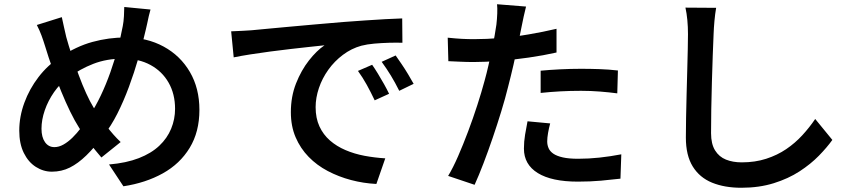

<svg xmlns="http://www.w3.org/2000/svg" viewBox="-20 -826 4040 907"><path d="M691 -781Q687 -768 683 -750.5Q679 -733 675.5 -715.5Q672 -698 669 -687Q654 -621 634 -552Q614 -483 589 -415.5Q564 -348 534.5 -289.5Q505 -231 470 -187Q427 -130 388 -92Q349 -54 310 -34.5Q271 -15 225 -15Q185 -15 149.5 -37.5Q114 -60 92.5 -103.5Q71 -147 71 -209Q71 -275 95 -340.5Q119 -406 162 -462Q205 -518 262 -555Q340 -607 417 -628Q494 -649 573 -649Q674 -649 753 -606Q832 -563 877 -486Q922 -409 922 -307Q922 -203 876 -127.5Q830 -52 749 -7Q668 38 563 54L495 -49Q577 -56 636 -79Q695 -102 732.5 -137.5Q770 -173 788.5 -218Q807 -263 807 -312Q807 -382 776.5 -435.5Q746 -489 691 -519Q636 -549 561 -549Q484 -549 421 -524.5Q358 -500 304 -460Q264 -432 235.5 -391Q207 -350 191.5 -305Q176 -260 176 -218Q176 -178 192.5 -154.5Q209 -131 237 -131Q258 -131 279.5 -143Q301 -155 322 -175.5Q343 -196 363.5 -223Q384 -250 403 -280Q431 -322 456 -374.5Q481 -427 501.5 -485Q522 -543 536.5 -599Q551 -655 560 -703Q564 -723 565.5 -749.5Q567 -776 567 -793ZM272 -745Q277 -721 282.5 -697Q288 -673 293 -651Q304 -611 319.5 -564Q335 -517 352 -471Q369 -425 387 -385.5Q405 -346 422 -318Q448 -277 481.5 -232.5Q515 -188 550 -155L459 -82Q430 -116 404.5 -148.5Q379 -181 354 -222Q333 -255 311.5 -299Q290 -343 269 -394.5Q248 -446 228.5 -500.5Q209 -555 193 -608Q185 -634 176 -658.5Q167 -683 154 -708Z M1072 -678Q1101 -679 1127 -680.5Q1153 -682 1168 -683Q1197 -686 1242 -690Q1287 -694 1344.5 -699.5Q1402 -705 1467 -710.5Q1532 -716 1601 -722Q1654 -726 1705 -729.5Q1756 -733 1801 -735.5Q1846 -738 1880 -739L1881 -624Q1854 -625 1818.5 -624Q1783 -623 1748.5 -620Q1714 -617 1687 -610Q1640 -597 1600 -567Q1560 -537 1531 -496.5Q1502 -456 1486.5 -410Q1471 -364 1471 -320Q1471 -268 1489 -229Q1507 -190 1538.5 -162.5Q1570 -135 1612 -117Q1654 -99 1702 -90Q1750 -81 1800 -78L1758 43Q1697 40 1638.5 24.5Q1580 9 1528.5 -18Q1477 -45 1438 -85Q1399 -125 1376.5 -177.5Q1354 -230 1354 -296Q1354 -370 1378.5 -432Q1403 -494 1439.5 -540.5Q1476 -587 1513 -612Q1484 -609 1442.5 -604.5Q1401 -600 1353 -594.5Q1305 -589 1256 -582.5Q1207 -576 1162.5 -569Q1118 -562 1084 -555ZM1738 -520Q1750 -503 1765 -478.5Q1780 -454 1794 -429Q1808 -404 1818 -383L1750 -352Q1731 -392 1712.5 -425.5Q1694 -459 1671 -491ZM1849 -564Q1861 -547 1877 -523.5Q1893 -500 1908 -475Q1923 -450 1934 -430L1866 -397Q1846 -437 1826.5 -469Q1807 -501 1783 -534Z M2465 -795Q2460 -776 2454 -748.5Q2448 -721 2445 -705Q2438 -670 2428 -621.5Q2418 -573 2405.5 -519Q2393 -465 2380 -415Q2367 -362 2348 -300Q2329 -238 2307.5 -175Q2286 -112 2264 -54.5Q2242 3 2222 47L2097 5Q2120 -33 2144 -88Q2168 -143 2191.5 -205.5Q2215 -268 2235 -330Q2255 -392 2269 -444Q2279 -480 2287.5 -517.5Q2296 -555 2303.5 -590.5Q2311 -626 2316.5 -657Q2322 -688 2325 -710Q2328 -736 2329 -762.5Q2330 -789 2328 -806ZM2219 -641Q2279 -641 2344.5 -646.5Q2410 -652 2477.5 -663.5Q2545 -675 2609 -690V-578Q2547 -564 2477.5 -554Q2408 -544 2341 -538.5Q2274 -533 2218 -533Q2183 -533 2154 -534.5Q2125 -536 2098 -537L2095 -648Q2133 -644 2161.5 -642.5Q2190 -641 2219 -641ZM2534 -492Q2576 -496 2625.5 -498.5Q2675 -501 2724 -501Q2767 -501 2811.5 -499.5Q2856 -498 2899 -493L2896 -385Q2858 -390 2814.5 -393.5Q2771 -397 2725 -397Q2675 -397 2628 -394.5Q2581 -392 2534 -387ZM2579 -243Q2573 -221 2569 -198Q2565 -175 2565 -158Q2565 -141 2571.5 -126Q2578 -111 2594 -100Q2610 -89 2638.5 -82.5Q2667 -76 2711 -76Q2761 -76 2812 -81.5Q2863 -87 2915 -97L2911 18Q2869 23 2819 27.5Q2769 32 2710 32Q2586 32 2520.5 -8.5Q2455 -49 2455 -124Q2455 -157 2460.5 -190Q2466 -223 2472 -253Z M3363 -789Q3358 -760 3355 -727Q3352 -694 3351 -665Q3349 -624 3347 -564.5Q3345 -505 3343 -439Q3341 -373 3340 -309.5Q3339 -246 3339 -197Q3339 -146 3358 -115.5Q3377 -85 3409.5 -72Q3442 -59 3484 -59Q3547 -59 3599.5 -76Q3652 -93 3694 -121.5Q3736 -150 3770 -187Q3804 -224 3831 -264L3912 -165Q3887 -130 3848.5 -90.5Q3810 -51 3757 -16.5Q3704 18 3635 39.5Q3566 61 3482 61Q3403 61 3344 37Q3285 13 3252.5 -39.5Q3220 -92 3220 -176Q3220 -217 3221 -270.5Q3222 -324 3223.5 -381Q3225 -438 3226.5 -493Q3228 -548 3229 -593Q3230 -638 3230 -665Q3230 -699 3227 -731Q3224 -763 3218 -790Z"/></svg>

Font: Noto Sans SC SemiBold
Style: Regular
Weight: 600
Designer: Ryoko NISHIZUKA 西塚涼子 (kana, bopomofo & ideographs); Paul D. Hunt (Latin, Greek & Cyrillic); Sandoll Communications 산돌커뮤니
Foundry: Adobe
Version: Version 2.004-H2;hotconv 1.0.118;makeotfexe 2.5.65603